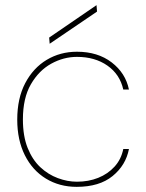

<svg xmlns="http://www.w3.org/2000/svg" viewBox="-20 -714 568 746"><path d="M278 12Q211 12 158.5 -20Q106 -52 76.5 -111Q47 -170 47 -249Q47 -332 78 -391Q109 -450 161.5 -481.5Q214 -513 279 -513Q360 -513 414 -471.5Q468 -430 481 -366H459Q446 -425 397.5 -459Q349 -493 279 -493Q227 -493 179 -466.5Q131 -440 100 -386.5Q69 -333 69 -250Q69 -185 87.5 -139Q106 -93 136.5 -64.5Q167 -36 204.5 -22Q242 -8 279 -8Q324 -8 361.5 -23Q399 -38 425 -66.5Q451 -95 459 -135H481Q469 -72 417.5 -30Q366 12 278 12ZM173 -544 171 -568 355 -694 357 -669Z"/></svg>

Font: DM Sans 17pt Thin
Style: Regular
Weight: 250
Version: Version 4.004;gftools[0.9.30]